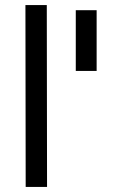

<svg xmlns="http://www.w3.org/2000/svg" viewBox="-20 -735 450 755"><path d="M80 -715H164L165 0H81ZM360 -456H278V-695H360Z"/></svg>

Font: Panefresco 500wt
Style: Regular
Weight: 700
Foundry: Campivisivi & Chank Co
Version: Version 1.001